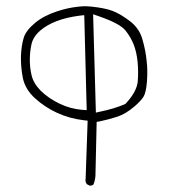

<svg xmlns="http://www.w3.org/2000/svg" viewBox="-20 -566 540 613"><path d="M380.9 -468.3Q397.5 -447.3 406.7 -424.1Q416 -400.9 419.4 -367.7Q420.9 -351.1 420.9 -335.9Q420.9 -320.8 419.9 -307.1Q417 -273.4 381.8 -235.8L379.9 -233.9Q344.7 -218.8 301.8 -210L286.1 -206.5L277.3 -520.5L295.4 -514.2Q363.3 -490.7 380.9 -468.3ZM107.9 -467.8Q150.9 -505.4 234.9 -516.1L249 -517.6L256.8 -214.4L242.2 -215.3Q203.6 -218.8 170.4 -234.9Q134.8 -252 109.9 -276.4Q86.4 -300.3 80.6 -326.7Q75.2 -350.1 75.2 -374.8Q75.2 -399.4 80.3 -423.8Q85.4 -448.2 107.9 -467.8ZM449.2 -305.7Q450.2 -318.4 450.2 -326.2Q450.2 -334 450.2 -343.5Q450.2 -353 448.2 -371.1Q444.8 -406.7 434.1 -442.4Q424.3 -475.6 395.5 -498Q364.7 -521.5 339.4 -531.2Q314.5 -540.5 272 -544.9Q263.2 -545.9 257.8 -545.9Q252.4 -545.9 246.1 -545.9Q239.7 -545.9 228 -544.4Q195.8 -541 162.1 -529.8Q119.1 -515.6 92.3 -493.2Q62.5 -468.3 55.7 -445.3Q48.3 -420.9 46.9 -387.2Q46.9 -382.3 46.9 -377Q46.9 -348.1 53.2 -315.9Q61 -280.3 91.8 -252.2Q122.6 -224.1 162.1 -205.8Q201.7 -187.5 247.6 -182.1L259.8 -180.7L253.4 4.4Q252.9 7.3 252.9 9.3Q252.9 16.1 257.3 22L266.6 26.9Q272.9 26.9 277.8 23.9Q283.7 10.7 284.7 -4.4Q285.6 -23.9 288.6 -176.8L299.3 -178.7Q327.6 -184.6 354.5 -193.4Q381.3 -202.1 409.2 -226.1Q429.7 -243.7 438 -256.8Q446.3 -270 449.2 -305.7Z"/></svg>

Font: NaikaiFont
Style: ExtraLight
Weight: 200
Version: Version 1.89